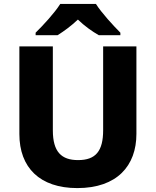

<svg xmlns="http://www.w3.org/2000/svg" viewBox="-20 -951 796 981"><path d="M470 -931H288C259 -885 200 -821 162 -784V-771H274C309 -793 343 -818 378 -851C412 -818 450 -791 485 -771H595V-784C560 -819 499 -885 470 -931ZM677 -267V-714H507V-286C507 -179 469 -133 379 -133C294 -133 250 -175 250 -285V-714H79V-266C79 -95 183 10 375 10C578 10 677 -104 677 -267Z"/></svg>

Font: Noto Sans Gurmukhi ExtraBold
Style: Regular
Weight: 800
Designer: Jelle Bosma - Monotype Design Team
Foundry: Monotype Imaging Inc.
Version: Version 2.004